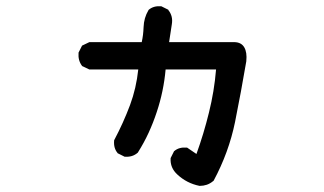

<svg xmlns="http://www.w3.org/2000/svg" viewBox="-20 -527 1040 617"><path d="M621.1 70.3Q580.1 62 549.8 33.7Q526.4 12.2 528.3 -18.1V-19L528.8 -20L538.6 -39.6L539.1 -41L540 -41.5Q547.9 -48.3 557.9 -51Q567.9 -53.7 579.6 -52.7H581.1L582.5 -51.8L611.3 -32.2Q634.8 -97.2 651.4 -165Q668.5 -233.4 674.3 -303.7H512.2Q505.9 -233.4 483.9 -167.5Q472.7 -133.3 457.8 -100.8Q442.9 -68.4 423.8 -38.1L423.3 -37.1L422.9 -36.6Q414.1 -28.8 403.6 -25.6Q393.1 -22.5 381.3 -23.4H380.4L379.4 -23.9L359.9 -33.7L358.4 -34.2L357.9 -35.2Q344.7 -50.8 346.7 -74.7V-75.7L347.2 -77.1Q376.5 -132.3 397.9 -189.5Q418 -243.7 424.3 -303.7H268.6H267.1L266.1 -304.2L245.6 -314L244.1 -314.5L243.2 -315.9Q230.5 -333 232.4 -356.9V-357.9L232.9 -358.9L242.7 -378.4L243.7 -380.4L245.6 -381.3L266.1 -391.1L267.1 -391.6H268.6H435.5Q438 -403.3 439.5 -415Q440.9 -426.8 441.4 -439.5Q441.9 -454.6 445.8 -468.3Q449.7 -481.9 457 -494.1L457.5 -495.1L458 -495.6Q473.6 -508.8 497.6 -506.8H498.5L499.5 -506.3L519 -496.6L520.5 -496.1L521 -494.6Q536.6 -475.1 532.2 -449.2L523.4 -391.6H733.4Q755.4 -391.1 764.9 -375Q774.4 -358.9 771.5 -330.6V-330.1Q754.9 -232.4 735.4 -135.3Q715.3 -37.1 666.5 53.7L665.5 54.7L664.6 55.2Q655.3 63 644.5 66.7Q633.8 70.3 622.1 70.3H621.6Z"/></svg>

Font: NaikaiFont
Style: SemiBold
Weight: 600
Version: Version 1.89